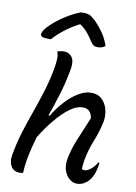

<svg xmlns="http://www.w3.org/2000/svg" viewBox="-107 -1073 813 1149"><g transform="rotate(10 300.0 -498.0)"><path d="M434 -542Q476 -542 501 -517Q526 -492 534.5 -455Q543 -418 536 -383Q523 -320 499.5 -263Q476 -206 463 -138Q461 -122 459 -107.5Q457 -93 458 -82Q465 -78 474 -78Q492 -78 514 -97Q536 -116 548 -139H554Q554 -118 546 -89Q535 -47 511 -22Q498 -8 480.5 0.5Q463 9 441 9Q418 9 397 -8.5Q376 -26 365.5 -56.5Q355 -87 362 -127Q373 -188 398.5 -249Q424 -310 458 -391Q449 -447 400 -447Q364 -447 323.5 -418Q283 -389 240.5 -338.5Q198 -288 158 -223Q142 -168 130 -113Q118 -58 115 1Q106 4 95 4Q59 4 42 -23Q25 -50 32 -91Q45 -167 66.5 -236Q88 -305 112 -372Q136 -439 157.5 -509Q179 -579 192 -656Q197 -687 197.5 -709Q198 -731 190 -750Q210 -757 230 -757Q263 -757 281 -730.5Q299 -704 284 -637Q270 -564 249 -496.5Q228 -429 205 -364H213Q243 -414 280 -454Q317 -494 357 -518Q397 -542 434 -542ZM289 -1005H309Q325 -1005 338.5 -1000.5Q352 -996 374 -976Q401 -951 428 -913.5Q455 -876 469 -832Q459 -824 448 -820.5Q437 -817 425 -817Q407 -817 398 -823Q389 -829 378 -846Q365 -867 347.5 -889Q330 -911 300 -933H294Q241 -905 203 -874.5Q165 -844 140 -815H119Q73 -815 77 -839Q79 -849 88 -862.5Q97 -876 116 -894Q152 -929 198.5 -958.5Q245 -988 289 -1005Z"/></g></svg>

Font: Recursive Sn Csl St
Style: Italic
Weight: 400
Italic angle: -15°
Version: Version 1.079;hotconv 1.0.112;makeotfexe 2.5.65598; ttfautoh